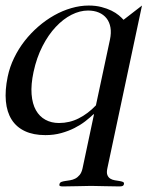

<svg xmlns="http://www.w3.org/2000/svg" viewBox="-22 -482 598 696"><path d="M318.8 -67.9H316.9Q304.2 -55.7 286.9 -42.2Q269.5 -28.8 247.8 -17.8Q226.1 -6.8 199.7 0.5Q173.3 7.8 142.6 7.8Q99.1 7.8 68.4 -6.6Q37.6 -21 20.3 -48.3Q2.9 -75.7 -0.7 -115Q-4.4 -154.3 5.9 -204.1Q13.2 -239.3 29.1 -272Q44.9 -304.7 67.1 -333.3Q89.4 -361.8 116.7 -385.5Q144 -409.2 174.3 -426.3Q204.6 -443.4 236.6 -452.6Q268.6 -461.9 299.8 -461.9Q325.2 -461.9 345.7 -456.5Q366.2 -451.2 382.1 -443.4Q397.9 -435.5 408.7 -426.5Q419.4 -417.5 425.8 -410.2L492.7 -461.9L367.2 127.9Q363.8 143.6 367.2 152.3Q370.6 161.1 377.7 165.5Q384.8 169.9 393.8 171.4Q402.8 172.9 410.6 174.1Q418.5 175.3 423.6 177.5Q428.7 179.7 427.2 186Q426.3 190.4 422.4 192.1Q418.5 193.8 410.2 193.8Q381.3 193.8 357.2 192.9Q333 191.9 308.6 191.9Q284.7 191.9 259.8 192.9Q234.9 193.8 206.1 193.8Q197.8 193.8 195.1 192.1Q192.4 190.4 193.4 186Q194.8 179.7 200.4 177.5Q206.1 175.3 214.4 174.1Q222.7 172.9 232.2 171.4Q241.7 169.9 250.5 165.5Q259.3 161.1 266.6 152.3Q273.9 143.6 277.3 127.9ZM376.5 -337.9Q381.8 -362.8 378.4 -382.3Q375 -401.9 364.3 -415.5Q353.5 -429.2 336.4 -436.5Q319.3 -443.8 296.9 -443.8Q267.6 -443.8 237.3 -428.5Q207 -413.1 180.2 -384.5Q153.3 -356 132.1 -314.7Q110.8 -273.4 99.6 -221.2Q89.8 -175.3 92.5 -140.4Q95.2 -105.5 108.2 -82.5Q121.1 -59.6 142.6 -47.9Q164.1 -36.1 191.9 -36.1Q230 -36.1 263.4 -53Q296.9 -69.8 325.7 -100.1Z"/></svg>

Font: XB Zar
Style: Italic
Weight: 400
Italic angle: -12°
Designer: Behnam
Foundry: Irmug
Version: Version 8.005 2009